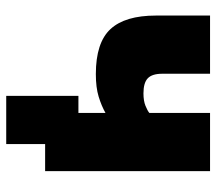

<svg xmlns="http://www.w3.org/2000/svg" viewBox="-59 -511 695 617"><g transform="rotate(90 288.5 -202.5)"><path d="M288 125V-107H343V-194Q320 -181 290.5 -172Q261 -163 218 -163Q117 -163 73.5 -210Q30 -257 30 -356V-530H217V-376Q217 -344 231.5 -330Q246 -316 280 -316Q304 -316 320 -322.5Q336 -329 343 -335V-530H530V0H443V125Z"/></g></svg>

Font: Golos Text ExtraBold
Style: Regular
Weight: 800
Designer: A.Korolkova, Vitaly Kuzmin
Foundry: ParaType Ltd
Version: Version 2.004